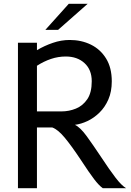

<svg xmlns="http://www.w3.org/2000/svg" viewBox="-20 -996 694 1016"><path d="M75 0V-770H175.5V-730.5Q215 -754 259.5 -769.2Q304 -784.5 349 -784.5Q410.5 -784.5 461 -759.8Q511.5 -735 541.5 -686.2Q571.5 -637.5 571.5 -565.5Q571.5 -511 553.5 -469.8Q535.5 -428.5 506.2 -400Q477 -371.5 443 -355.5Q409 -339.5 376.5 -335.5Q405 -322 439.2 -274.8Q473.5 -227.5 512 -169.5Q559 -98 591.2 -56Q623.5 -14 647.5 0H524Q504 -14 478 -48Q452 -82 408 -149.5Q356.5 -227 321.2 -269Q286 -311 256.5 -321.5H175.5V0ZM175.5 -406.5H306Q345.5 -406.5 382 -421.5Q418.5 -436.5 442 -471.2Q465.5 -506 465.5 -566Q465.5 -627 427.2 -662Q389 -697 328 -697Q288 -697 250 -684.2Q212 -671.5 175.5 -648ZM220 -838 344 -976H444L287.5 -838Z"/></svg>

Font: Junction Medium
Style: Regular
Weight: 500
Designer: Caroline Hadilaksono
Foundry: Caroline Hadilaksono, Tyler Finck, The League of Moveable Type
Version: Version 2.000; ttfautohint (v1.8.3)